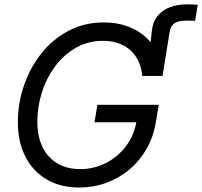

<svg xmlns="http://www.w3.org/2000/svg" viewBox="-20 -840 917 871"><path d="M647.9 -504.9 668.5 -697.3Q672.4 -739.3 693.8 -766.4Q715.3 -793.5 750 -806.9Q784.7 -820.3 827.6 -820.3Q844.2 -820.3 856.2 -819.6Q868.2 -818.8 877 -818.4L865.2 -745.6Q857.9 -746.1 845 -746.3Q832 -746.6 825.7 -746.6Q790 -746.6 772.2 -734.9Q754.4 -723.1 750 -697.3L717.3 -495.6ZM339.8 10.7Q254.4 10.7 191.9 -25.9Q129.4 -62.5 95.2 -129.2Q61 -195.8 61 -285.6Q61 -371.6 88.9 -452.6Q116.7 -533.7 168 -598.1Q219.2 -662.6 291.3 -700.4Q363.3 -738.3 451.2 -738.3Q509.8 -738.3 558.3 -720.7Q606.9 -703.1 642.1 -670.7Q677.2 -638.2 696.8 -593.8Q716.3 -549.3 716.8 -495.6H625Q622.1 -531.2 608.9 -560.5Q595.7 -589.8 573 -610.8Q550.3 -631.8 518.6 -643.3Q486.8 -654.8 447.8 -654.8Q379.4 -654.8 324.5 -623.3Q269.5 -591.8 230.2 -539.1Q190.9 -486.3 170.2 -421.1Q149.4 -356 149.4 -288.6Q149.4 -187 201.9 -129.9Q254.4 -72.8 343.3 -72.8Q405.8 -72.8 460.2 -100.3Q514.6 -127.9 551.8 -177.2Q588.9 -226.6 599.6 -291.5L626 -285.2H408.7L421.9 -364.7H700.2L686.5 -282.7Q675.3 -217.3 644.3 -163.6Q613.3 -109.9 566.7 -70.8Q520 -31.7 462.2 -10.5Q404.3 10.7 339.8 10.7Z"/></svg>

Font: Inter 24pt
Style: Italic
Weight: 400
Italic angle: -9.3988°
Designer: Rasmus Andersson
Foundry: rsms
Version: Version 4.001;git-66647c0bb